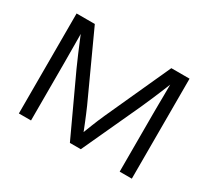

<svg xmlns="http://www.w3.org/2000/svg" viewBox="-109 -696 944 869"><g transform="rotate(30 362.5 -261.0)"><path d="M67.4 0V-522.5H162.6L317.4 -184.6Q325.2 -166.5 332.3 -149.9Q339.4 -133.3 345.7 -117.4Q352.1 -101.6 358.2 -86.2Q364.3 -70.8 370.1 -55.2H356Q362.3 -70.8 368.2 -86.2Q374 -101.6 380.4 -117.4Q386.7 -133.3 393.6 -149.9Q400.4 -166.5 408.7 -184.6L562.5 -522.5H657.7V0H594.2V-304.7Q594.2 -332 594.5 -354.7Q594.7 -377.4 595 -398.4Q595.2 -419.4 595.2 -440.4Q595.2 -461.4 595.7 -483.9H606.9Q594.7 -454.1 583.3 -425.8Q571.8 -397.5 559.3 -368.2Q546.9 -338.9 531.7 -305.2L391.1 0H334L192.4 -305.2Q177.2 -338.9 164.8 -368.2Q152.3 -397.5 140.6 -425.8Q128.9 -454.1 116.7 -483.9H129.4Q129.9 -461.9 130.1 -441.2Q130.4 -420.4 130.4 -399.4Q130.4 -378.4 130.6 -355.2Q130.9 -332 130.9 -304.7V0Z"/></g></svg>

Font: Inter 28pt Light
Style: Regular
Weight: 300
Designer: Rasmus Andersson
Foundry: rsms
Version: Version 4.001;git-66647c0bb